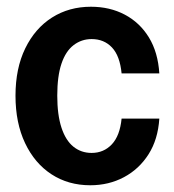

<svg xmlns="http://www.w3.org/2000/svg" viewBox="-20 -540 517 570"><path d="M248 10Q183 10 133 -22.5Q83 -55 54.5 -115Q26 -175 26 -256Q26 -337 55 -396.5Q84 -456 134.5 -488Q185 -520 250 -520Q306 -520 350.5 -496.5Q395 -473 422 -429Q449 -385 453 -322H341Q336 -374 312.5 -399Q289 -424 252 -424Q222 -424 198.5 -406Q175 -388 162.5 -351Q150 -314 150 -256Q150 -199 162.5 -161Q175 -123 198 -104.5Q221 -86 252 -86Q288 -86 312 -111.5Q336 -137 341 -188H453Q449 -126 421 -82Q393 -38 348 -14Q303 10 248 10Z"/></svg>

Font: Instrument Sans SemiCondensed SemiBold
Style: Regular
Weight: 600
Width: 4
Designer: Rodrigo Fuenzalida
Foundry: fragTYPE
Version: Version 1.000;gftools[0.9.28]